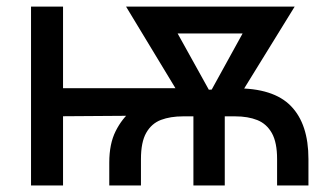

<svg xmlns="http://www.w3.org/2000/svg" viewBox="-20 -566 1009 586"><path d="M313.5 0V-69.8Q313.5 -127 333 -165.8Q352.5 -204.6 382.3 -229Q412.1 -253.4 445.3 -266.4Q478.5 -279.3 506.6 -283.9Q534.7 -288.6 549.8 -288.6L697.8 -296.4Q814.5 -297.4 867.9 -242.4Q921.4 -187.5 921.4 -80.6V0H825.7V-80.6Q825.7 -131.3 809.8 -159.7Q793.9 -188 765.4 -199.5Q736.8 -210.9 697.8 -210.9H538.6Q500 -210.9 471.2 -200Q442.4 -189 426.3 -160.6Q410.2 -132.3 410.2 -80.6V0ZM74.7 0V-545.9H172.4V0ZM128.4 -210.9V-296.9H555.7V-213.9ZM570.3 0V-276.9H666V0ZM564.5 -215.8 364.7 -545.9H476.6L647 -238.8L635.7 -215.8ZM606.4 -215.8 598.1 -241.7 765.6 -545.9H879.4L675.8 -215.8ZM445.3 -463.9V-545.9H814.9V-463.9Z"/></svg>

Font: Inter Cardless
Style: Regular
Weight: 400
Designer: Rasmus Andersson
Foundry: rsms
Version: Version 4.001;git-9221beed3